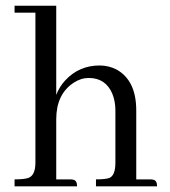

<svg xmlns="http://www.w3.org/2000/svg" viewBox="-20 -655 598 675"><path d="M226.6 -24.4H177.7V-235.4Q177.7 -324.2 239.3 -364.3Q264.6 -380.9 292 -380.9Q351.6 -380.9 375 -325.2Q385.7 -298.8 385.7 -266.6V-83Q385.7 -38.1 364.3 -29.3Q350.6 -24.4 317.4 -24.4V0H532.2Q532.2 -21.5 517.6 -23.4Q513.7 -24.4 507.8 -24.4H459V-266.6Q459 -373 388.7 -411.1Q361.3 -424.8 330.1 -424.8Q257.8 -424.8 209 -372.1Q188.5 -349.6 177.7 -321.3V-634.8H31.2V-610.4H104.5V-83Q104.5 -38.1 79.1 -29.3Q64.5 -24.4 31.2 -24.4V0H251Q251 -21.5 236.3 -23.4Q232.4 -24.4 226.6 -24.4Z"/></svg>

Font: Abhaya Libre
Style: Regular
Weight: 400
Designer: Pushpananda Ekanayake, Sol Matas, Pathum Egodawatta
Foundry: Mooniak
Version: Version 1.050 ; ttfautohint (v1.6)